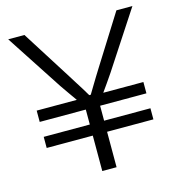

<svg xmlns="http://www.w3.org/2000/svg" viewBox="-103 -777 814 869"><g transform="rotate(-15 304.0 -343.0)"><path d="M270 0V-166H54V-218H270V-288H54V-341H242Q231 -357 214.5 -380Q198 -403 186 -421L13 -686H89L237 -452Q245 -439 257 -420Q269 -401 281 -382Q293 -363 302 -347H309Q318 -362 329.5 -381Q341 -400 352.5 -419Q364 -438 373 -452L520 -686H595L421 -420Q408 -401 392.5 -378.5Q377 -356 366 -341H554V-288H337V-218H554V-166H337V0Z"/></g></svg>

Font: Archivo SemiExpanded ExtraLight
Style: Regular
Weight: 250
Width: 6
Designer: Hector Gatti
Foundry: Omnibus-Type
Version: Version 2.001